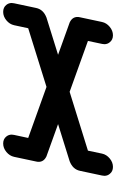

<svg xmlns="http://www.w3.org/2000/svg" viewBox="225 -974 749 1240"><g transform="rotate(-90 600.0 -354.5)"><path d="M1105.5 -428.7H1104L865.7 -354.5L1072.3 -280.3H1073.7V-279.8Q1109.9 -263.2 1109.9 -229Q1109.9 -221.2 1107.9 -212.9L1077.6 -70.8Q1071.3 -41.5 1046.1 -20.8Q1021 0 991.7 0Q962.4 0 946.3 -21Q934.1 -35.6 934.1 -55.2Q934.1 -62.5 936 -70.8L955.1 -161.6L626.5 -279.8L246.6 -161.6L227.5 -70.8Q221.2 -41.5 196 -20.8Q170.9 0 141.6 0Q112.3 0 96.2 -21Q84 -35.6 84 -55.2Q84 -62.5 85.9 -70.8L116.2 -212.9Q126 -259.8 178.7 -279.8V-280.3H180.2L418 -354.5L211.9 -428.7H210.4V-429.2Q174.3 -445.8 174.3 -480Q174.3 -487.8 176.3 -496.1L206.5 -638.2Q212.9 -667.5 238 -688.2Q263.2 -709 292.5 -709Q321.8 -709 337.9 -688.5Q350.1 -673.3 350.1 -653.8Q350.1 -646.5 348.1 -638.2L328.6 -547.4L658.2 -429.2L1037.1 -547.4L1056.6 -638.2Q1063 -667.5 1088.1 -688.2Q1113.3 -709 1142.6 -709Q1171.9 -709 1188 -688.5Q1200.2 -673.3 1200.2 -653.8Q1200.2 -646.5 1198.2 -638.2L1168 -496.1Q1158.2 -449.2 1105.5 -429.2Z"/></g></svg>

Font: Robtronika
Style: Italic
Weight: 400
Italic angle: -12°
Designer: GGBot
Version: 1.00